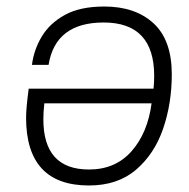

<svg xmlns="http://www.w3.org/2000/svg" viewBox="-20 -557 579 589"><path d="M253 12Q60 12 60 -196Q60 -224 68 -285H451Q453 -306 453 -324Q453 -488 298 -488Q150 -488 129 -358H78Q84 -405 108.5 -445.5Q133 -486 179.5 -511.5Q226 -537 300 -537Q395 -537 451 -485.5Q507 -434 507 -329Q507 -240 480.5 -162.5Q454 -85 397.5 -36.5Q341 12 253 12ZM253 -37Q334 -37 383.5 -93Q433 -149 445 -240H116Q113 -213 113 -191Q113 -37 253 -37Z"/></svg>

Font: Tanohe Sans Light
Style: Italic
Weight: 300
Designer: Village Type and Design LLC & Cristiano Sobral
Foundry: Cooper Hewitt Smithsonian Design Museum
Version: Version 1.00;September 29, 2021;FontCreator 13.0.0.2655 64-b